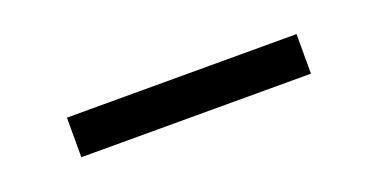

<svg xmlns="http://www.w3.org/2000/svg" viewBox="-20 -469 610 310"><g transform="rotate(-20 285.0 -314.0)"><path d="M482.5 -348.5V-280.5H88V-348.5Z"/></g></svg>

Font: Merriweather Text
Style: Regular
Weight: 400
Designer: Eben Sorkin
Foundry: Eben Sorkin
Version: Version 2.100; ttfautohint (v1.7.19-72a1) -l 8 -r 50 -G 200 